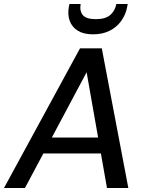

<svg xmlns="http://www.w3.org/2000/svg" viewBox="-37 -942 737 962"><path d="M-17 0 364 -700H473L606 0H499L397 -580L88 0ZM127 -173 169 -253H503L517 -173ZM429 -770Q382 -770 353 -788Q324 -806 312.5 -837Q301 -868 308 -908L311 -922H367Q361 -887 378 -866.5Q395 -846 443 -846Q491 -846 515 -866.5Q539 -887 546 -922H603L600 -907Q593 -868 570 -836.5Q547 -805 511.5 -787.5Q476 -770 429 -770Z"/></svg>

Font: DM Sans 10pt Medium
Style: Italic
Weight: 500
Italic angle: -10°
Version: Version 4.004;gftools[0.9.30]